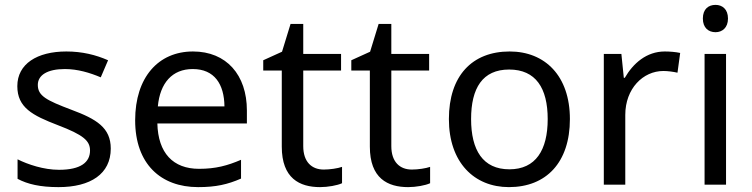

<svg xmlns="http://www.w3.org/2000/svg" viewBox="-20 -757 3081 787"><path d="M434 -148C434 -234 375 -269 273 -307C170 -346 135 -364 135 -409C135 -449 174 -474 246 -474C298 -474 348 -459 393 -440L423 -510C373 -532 317 -546 252 -546C132 -546 51 -495 51 -404C51 -316 113 -284 217 -244C322 -204 349 -180 349 -140C349 -92 311 -61 222 -61C159 -61 94 -83 52 -104V-24C93 -2 145 10 220 10C351 10 434 -44 434 -148Z M771 -546C629 -546 534 -440 534 -264C534 -85 639 10 792 10C865 10 913 -1 968 -25V-102C912 -78 864 -65 796 -65C689 -65 628 -130 625 -251H992V-304C992 -450 908 -546 771 -546ZM770 -474C859 -474 899 -412 900 -321H627C636 -417 686 -474 770 -474Z M1307 -62C1258 -62 1223 -93 1223 -158V-468H1378V-536H1223V-659H1171L1136 -545L1059 -510V-468H1135V-156C1135 -26 1208 10 1292 10C1324 10 1363 3 1382 -6V-73C1365 -67 1333 -62 1307 -62Z M1668 -62C1619 -62 1584 -93 1584 -158V-468H1739V-536H1584V-659H1532L1497 -545L1420 -510V-468H1496V-156C1496 -26 1569 10 1653 10C1685 10 1724 3 1743 -6V-73C1726 -67 1694 -62 1668 -62Z M2316 -269C2316 -446 2214 -546 2069 -546C1915 -546 1820 -446 1820 -269C1820 -91 1924 10 2066 10C2219 10 2316 -91 2316 -269ZM1911 -269C1911 -396 1958 -472 2067 -472C2176 -472 2225 -396 2225 -269C2225 -142 2176 -63 2068 -63C1959 -63 1911 -142 1911 -269Z M2705 -546C2630 -546 2575 -497 2541 -438H2537L2527 -536H2455V0H2543V-286C2543 -394 2616 -466 2699 -466C2717 -466 2740 -463 2757 -459L2768 -540C2750 -544 2725 -546 2705 -546Z M2913 -737C2884 -737 2861 -720 2861 -681C2861 -643 2884 -625 2913 -625C2940 -625 2964 -643 2964 -681C2964 -720 2940 -737 2913 -737ZM2956 -536H2868V0H2956Z"/></svg>

Font: Noto Sans Arabic UI
Style: Regular
Weight: 400
Designer: Monotype Design Team, Nadine Chahine and Nizar Qandah
Foundry: Monotype Imaging Inc.
Version: Version 2.010